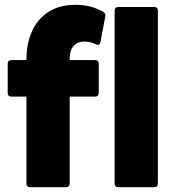

<svg xmlns="http://www.w3.org/2000/svg" viewBox="-20 -779 735 799"><path d="M105 0Q90 0 90 -16V-377H28Q12 -377 12 -393V-513Q12 -529 28 -529H90V-531Q90 -598 113.5 -649.5Q137 -701 182.5 -730Q228 -759 294 -759Q359 -759 409 -730Q421 -723 418 -710L398 -604Q395 -587 378 -595Q357 -606 330 -606Q302 -606 286 -587.5Q270 -569 270 -534V-529H375Q391 -529 391 -513V-393Q391 -377 375 -377H270V-16Q270 0 254 0ZM473 0Q457 0 457 -16V-734Q457 -750 473 -750H621Q637 -750 637 -734V-16Q637 0 621 0Z"/></svg>

Font: LINE Seed Sans ExtraBold
Style: Regular
Weight: 800
Designer: LINE VX Design & Dalton Maag Ltd & Sandoll Inc
Foundry: Dalton Maag Ltd
Version: Version 1.003